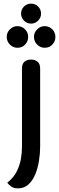

<svg xmlns="http://www.w3.org/2000/svg" viewBox="-20 -808 325 1057"><path d="M79 229Q55 229 40.5 218Q26 207 20 198Q55 170 72 136Q89 102 95 67Q101 32 101 0V-431Q101 -457 115 -468.5Q129 -480 151 -480Q172 -480 186.5 -468.5Q201 -457 201 -431V0Q201 37 194.5 77.5Q188 118 174 152Q160 186 136.5 207.5Q113 229 79 229ZM151 -678Q128 -678 112 -694.5Q96 -711 96 -733Q96 -756 112 -772Q128 -788 151 -788Q174 -788 190 -772Q206 -756 206 -733Q206 -711 190 -694.5Q174 -678 151 -678ZM226 -545Q202 -545 184.5 -562.5Q167 -580 167 -605Q167 -629 184.5 -646.5Q202 -664 226 -664Q251 -664 268 -646.5Q285 -629 285 -605Q285 -580 268 -562.5Q251 -545 226 -545ZM76 -545Q52 -545 34.5 -562.5Q17 -580 17 -605Q17 -629 34.5 -646.5Q52 -664 76 -664Q101 -664 118 -646.5Q135 -629 135 -605Q135 -580 118 -562.5Q101 -545 76 -545Z"/></svg>

Font: El Messiri Medium
Style: Regular
Weight: 500
Designer: Mohamed Gaber
Foundry: Kief Type Foundry
Version: Version 2.020; ttfautohint (v1.8.3)